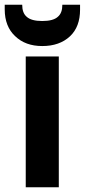

<svg xmlns="http://www.w3.org/2000/svg" viewBox="-34 -793 359 813"><path d="M75 -554C75 -554 75 0 75 0C75 0 215 0 215 0C215 0 215 -554 215 -554C215 -554 75 -554 75 -554ZM305 -752C305 -752 305 -773 305 -773C305 -773 230 -773 230 -773C230 -773 230 -773 230 -773C230 -750 224 -733 211 -722C198 -710 176 -704 145 -704C145 -704 145 -704 145 -704C114 -704 92 -710 79 -722C66 -733 60 -750 60 -773C60 -773 -14 -773 -14 -773C-14 -773 -14 -753 -14 -753C-14 -753 -14 -753 -14 -753C-14 -705 1 -667 30 -640C59 -612 97 -598 145 -598C145 -598 145 -598 145 -598C194 -598 233 -612 262 -639C291 -666 305 -704 305 -752Z"/></svg>

Font: Girnar Poppins
Style: SemiBold
Weight: 500
Designer: Ninad Kale (Devanagari), Jonny Pinhorn (Latin)
Foundry: Indian Type Foundry
Version: ""